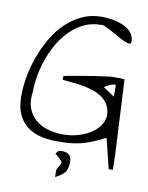

<svg xmlns="http://www.w3.org/2000/svg" viewBox="-90 -713 729 947"><g transform="rotate(10 274.5 -239.0)"><path d="M468.8 -64.5Q430.7 -44.9 401.4 -33.2Q372.1 -21.5 344.7 -15.1Q317.4 -8.8 289.6 -6.8Q261.7 -4.9 225.6 -4.9Q177.7 -4.9 139.6 -16.1Q101.6 -27.3 74.7 -50.3Q47.9 -73.2 33.2 -108.9Q18.6 -144.5 18.6 -195.3Q18.6 -241.2 27.8 -292Q37.1 -342.8 55.2 -393.1Q73.2 -443.4 100.1 -489.7Q127 -536.1 163.1 -571.3Q199.2 -606.4 244.1 -627.4Q289.1 -648.4 343.8 -648.4Q364.3 -648.4 392.6 -644Q420.9 -639.6 446.8 -629.4Q472.7 -619.1 490.2 -600.1Q507.8 -581.1 507.8 -551.8Q507.8 -541 497.6 -541.5Q487.3 -542 472.2 -548.8Q457 -555.7 438 -566.4Q418.9 -577.1 401.4 -586.9Q383.8 -596.7 369.1 -603.5Q354.5 -610.4 346.7 -608.4Q299.8 -608.4 261.7 -590.3Q223.6 -572.3 192.9 -542Q162.1 -511.7 139.2 -472.2Q116.2 -432.6 101.1 -389.6Q85.9 -346.7 78.6 -304.2Q71.3 -261.7 71.3 -223.6Q64.5 -177.7 76.7 -144Q88.9 -110.4 113.3 -88.4Q137.7 -66.4 171.9 -55.7Q206.1 -44.9 242.7 -43.5Q279.3 -42 315.4 -50.3Q351.6 -58.6 381.3 -75.2Q411.1 -91.8 430.2 -116.2Q449.2 -140.6 452.1 -170.9Q452.1 -202.1 439.9 -223.6Q427.7 -245.1 407.7 -259.8Q387.7 -274.4 361.8 -283.2Q335.9 -292 309.1 -296.9Q282.2 -301.8 255.4 -303.7Q228.5 -305.7 206.1 -308.6V-326.2Q206.1 -328.1 231.9 -333Q257.8 -337.9 293.5 -343.8Q329.1 -349.6 367.2 -355.5Q405.3 -361.3 431.6 -364.3Q431.6 -364.3 436.5 -364.7Q441.4 -365.2 447.3 -365.2Q453.1 -365.2 459 -365.2Q464.8 -365.2 468.8 -365.2Q470.7 -365.2 476.1 -365.2Q481.4 -365.2 487.3 -365.2Q493.2 -365.2 498.5 -364.7Q503.9 -364.3 505.9 -364.3Q506.8 -350.6 508.3 -320.8Q509.8 -291 511.7 -254.4Q513.7 -217.8 515.6 -176.8Q517.6 -135.7 519.5 -99.1Q521.5 -62.5 522.9 -33.2Q524.4 -3.9 525.4 10.7Q525.4 14.6 525.4 25.4Q525.4 36.1 525.9 48.3Q526.4 60.5 526.4 70.8Q526.4 81.1 526.4 85.9H505.9ZM468.8 -270.5V-330.1Q454.1 -330.1 438.5 -322.8Q422.9 -315.4 412.1 -308.6ZM271.5 95.7Q271.5 92.8 266.6 86.4Q261.7 80.1 255.9 74.2Q250 68.4 243.7 63.5Q237.3 58.6 234.4 57.6Q240.2 45.9 245.6 42Q251 38.1 261.7 38.1Q289.1 38.1 300.8 49.8Q312.5 61.5 312.5 85.9Q312.5 116.2 299.8 134.8Q287.1 153.3 252.9 169.9Q252 168 252 161.1Q252 154.3 252 151.4Q252 148.4 252 141.1Q252 133.8 252.9 132.8Q252.9 130.9 256.3 125.5Q259.8 120.1 263.2 113.8Q266.6 107.4 269 102.1Q271.5 96.7 271.5 95.7Z"/></g></svg>

Font: Annie Use Your Telescope
Style: Regular
Weight: 400
Version: Version 1.003 2001